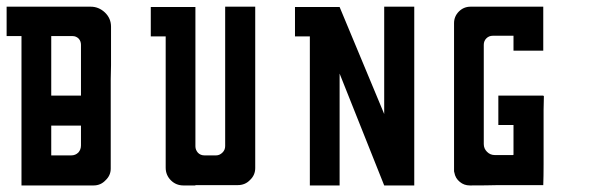

<svg xmlns="http://www.w3.org/2000/svg" viewBox="-20 -860 1783 580"><path d="M44.9 -390.6Q44.9 -390.6 44.9 -446.3Q44.9 -501 44.9 -572.3Q44.9 -620.1 44.9 -667Q44.9 -714.8 44.9 -751Q44.9 -751 28.3 -751Q11.7 -751 0 -751Q0 -751 0 -754.9Q0 -757.8 0 -765.6Q0 -773.4 0 -784.2Q0 -817.4 0 -839.8Q0 -839.8 16.6 -839.8Q33.2 -839.8 43.9 -839.8Q43.9 -839.8 52.7 -839.8Q61.5 -839.8 116.2 -839.8Q139.6 -839.8 172.9 -839.8Q207 -839.8 253.9 -839.8Q278.3 -839.8 296.9 -822.3Q315.4 -804.7 315.4 -779.3Q315.4 -779.3 315.4 -770.5Q315.4 -762.7 315.4 -756.8Q315.4 -756.8 315.4 -721.7Q315.4 -686.5 315.4 -663.1Q315.4 -663.1 314.5 -621.1Q314.5 -579.1 314.5 -525.4Q314.5 -489.3 314.5 -453.1Q314.5 -417 314.5 -389.6Q314.5 -389.6 314.5 -384.8Q314.5 -380.9 314.5 -351.6Q314.5 -351.6 314.5 -351.6Q314.5 -350.6 314.5 -350.6Q314.5 -330.1 298.8 -315.4Q284.2 -299.8 262.7 -299.8Q262.7 -299.8 262.7 -299.8Q262.7 -299.8 261.7 -299.8Q261.7 -299.8 248 -299.8Q234.4 -299.8 224.6 -299.8Q224.6 -299.8 210 -299.8Q202.1 -299.8 191.4 -299.8Q157.2 -299.8 134.8 -299.8Q134.8 -299.8 101.6 -299.8Q67.4 -299.8 44.9 -299.8Q44.9 -299.8 44.9 -334Q44.9 -368.2 44.9 -390.6ZM134.8 -571.3Q134.8 -571.3 150.4 -571.3Q157.2 -571.3 168.9 -571.3Q202.1 -571.3 224.6 -571.3Q224.6 -571.3 224.6 -577.1Q224.6 -584 224.6 -624Q224.6 -640.6 224.6 -666Q224.6 -690.4 224.6 -724.6Q224.6 -735.4 217.8 -743.2Q210 -751 199.2 -751Q199.2 -751 174.8 -751Q151.4 -751 134.8 -751Q134.8 -751 134.8 -725.6Q134.8 -724.6 134.8 -723.6Q134.8 -696.3 134.8 -660.2Q134.8 -636.7 134.8 -612.3Q134.8 -588.9 134.8 -571.3ZM134.8 -390.6Q134.8 -390.6 138.7 -390.6Q140.6 -390.6 142.6 -390.6Q150.4 -390.6 195.3 -390.6Q208 -390.6 216.8 -399.4Q224.6 -408.2 224.6 -420.9Q224.6 -420.9 224.6 -443.4Q224.6 -464.8 224.6 -480.5Q224.6 -480.5 191.4 -480.5Q157.2 -480.5 134.8 -480.5Q134.8 -480.5 134.8 -464.8Q134.8 -458 134.8 -446.3Q134.8 -413.1 134.8 -390.6Z M660.2 -839.8Q660.2 -839.8 694.3 -839.8Q728.5 -839.8 751 -839.8Q751 -839.8 751 -771.5Q751 -703.1 751 -613.3Q751 -554.7 751 -495.1Q751 -435.5 751 -390.6Q751 -390.6 751 -377Q751 -363.3 751 -353.5Q751 -353.5 751 -353.5Q751 -353.5 751 -352.5Q751 -331.1 735.4 -316.4Q720.7 -300.8 698.2 -300.8Q698.2 -300.8 684.6 -300.8Q669.9 -300.8 660.2 -300.8Q660.2 -300.8 627 -300.8Q592.8 -300.8 570.3 -300.8Q570.3 -300.8 570.3 -300.8Q570.3 -299.8 570.3 -299.8Q570.3 -299.8 568.4 -299.8Q567.4 -299.8 566.4 -299.8Q561.5 -299.8 534.2 -299.8Q511.7 -299.8 496.1 -315.4Q480.5 -331.1 480.5 -353.5Q480.5 -353.5 480.5 -368.2Q480.5 -381.8 480.5 -390.6Q480.5 -390.6 480.5 -446.3Q480.5 -501 480.5 -572.3Q480.5 -619.1 480.5 -667Q480.5 -713.9 480.5 -750Q480.5 -750 463.9 -750Q447.3 -750 435.5 -750Q435.5 -750 435.5 -753.9Q435.5 -757.8 435.5 -764.6Q435.5 -772.5 435.5 -783.2Q435.5 -816.4 435.5 -838.9Q435.5 -838.9 452.1 -838.9Q469.7 -838.9 480.5 -838.9Q480.5 -838.9 514.6 -838.9Q547.9 -838.9 570.3 -838.9Q570.3 -838.9 570.3 -833Q570.3 -826.2 570.3 -789.1Q570.3 -773.4 570.3 -750Q570.3 -726.6 570.3 -694.3Q570.3 -647.5 570.3 -580.1Q570.3 -512.7 570.3 -418Q570.3 -407.2 578.1 -398.4Q585.9 -390.6 597.7 -390.6Q597.7 -390.6 601.6 -390.6Q606.4 -390.6 632.8 -390.6Q643.6 -390.6 652.3 -399.4Q660.2 -407.2 660.2 -418.9Q660.2 -418.9 660.2 -483.4Q660.2 -547.9 660.2 -630.9Q660.2 -687.5 660.2 -742.2Q660.2 -797.9 660.2 -839.8Z M1231.4 -839.8Q1201.2 -839.8 1140.6 -839.8Q1140.6 -732.4 1140.6 -515.6Q1095.7 -624 1005.9 -838.9Q976.6 -838.9 916 -838.9Q916 -838.9 916 -838.9Q901.4 -838.9 871.1 -838.9Q871.1 -824.2 871.1 -801.8Q871.1 -779.3 871.1 -750Q885.7 -750 916 -750Q916 -599.6 916 -299.8Q946.3 -299.8 1005.9 -299.8Q1005.9 -413.1 1005.9 -637.7Q1050.8 -525.4 1140.6 -299.8Q1170.9 -299.8 1231.4 -299.8Q1231.4 -300.8 1231.4 -300.8Q1231.4 -300.8 1231.4 -300.8Q1231.4 -480.5 1231.4 -839.8Z M1399.4 -299.8Q1381.8 -299.8 1369.1 -310.5Q1355.5 -321.3 1352.5 -338.9Q1351.6 -340.8 1351.6 -343.8Q1351.6 -345.7 1351.6 -347.7Q1351.6 -347.7 1351.6 -355.5Q1351.6 -359.4 1351.6 -364.3Q1351.6 -379.9 1351.6 -390.6Q1351.6 -390.6 1351.6 -404.3Q1351.6 -418 1351.6 -446.3Q1351.6 -501 1351.6 -572.3Q1351.6 -620.1 1351.6 -667Q1351.6 -714.8 1351.6 -751Q1351.6 -751 1351.6 -755.9Q1351.6 -760.7 1351.6 -790Q1351.6 -810.5 1366.2 -825.2Q1380.9 -839.8 1401.4 -839.8Q1401.4 -839.8 1417 -839.8Q1431.6 -839.8 1441.4 -839.8Q1441.4 -839.8 1449.2 -839.8Q1457 -839.8 1502.9 -839.8Q1522.5 -839.8 1550.8 -839.8Q1580.1 -839.8 1619.1 -839.8Q1620.1 -839.8 1621.1 -839.8Q1621.1 -838.9 1621.1 -837.9Q1621.1 -837.9 1621.1 -827.1Q1621.1 -816.4 1621.1 -752.9Q1621.1 -752.9 1621.1 -752.9Q1621.1 -752 1621.1 -752Q1621.1 -752 1621.1 -735.4Q1621.1 -717.8 1621.1 -707Q1621.1 -707 1587.9 -707Q1553.7 -707 1531.2 -707Q1531.2 -707 1531.2 -723.6Q1531.2 -741.2 1531.2 -752Q1531.2 -752 1523.4 -752Q1515.6 -752 1468.8 -752Q1457 -752 1449.2 -744.1Q1441.4 -736.3 1441.4 -724.6Q1441.4 -724.6 1441.4 -711.9Q1441.4 -699.2 1441.4 -622.1Q1441.4 -588.9 1441.4 -541Q1441.4 -492.2 1441.4 -424.8Q1441.4 -411.1 1451.2 -401.4Q1460.9 -391.6 1474.6 -391.6Q1474.6 -391.6 1481.4 -391.6Q1488.3 -391.6 1529.3 -391.6Q1530.3 -391.6 1531.2 -392.6Q1531.2 -393.6 1531.2 -393.6Q1531.2 -393.6 1531.2 -426.8Q1531.2 -460 1531.2 -482.4Q1531.2 -482.4 1514.6 -482.4Q1497.1 -482.4 1485.4 -482.4Q1485.4 -482.4 1485.4 -515.6Q1485.4 -548.8 1485.4 -571.3Q1485.4 -571.3 1491.2 -571.3Q1497.1 -571.3 1532.2 -571.3Q1533.2 -571.3 1533.2 -571.3Q1533.2 -571.3 1533.2 -571.3Q1533.2 -571.3 1544.9 -571.3Q1555.7 -571.3 1620.1 -571.3Q1621.1 -571.3 1622.1 -570.3Q1623 -569.3 1623 -569.3Q1623 -569.3 1622.1 -528.3Q1622.1 -487.3 1622.1 -433.6Q1622.1 -398.4 1622.1 -363.3Q1622.1 -328.1 1621.1 -300.8Q1621.1 -300.8 1612.3 -300.8Q1602.5 -300.8 1545.9 -300.8Q1521.5 -300.8 1485.4 -300.8Q1450.2 -299.8 1399.4 -299.8Z"/></svg>

Font: Reach
Style: Fill
Weight: 400
Designer: Billy Harris
Version: Version 1.0